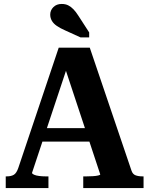

<svg xmlns="http://www.w3.org/2000/svg" viewBox="-20 -951 754 971"><path d="M172 -303H456V-235H168ZM293 -655 321 -615 142 -77Q142 -72 152 -67.5Q162 -63 178 -61Q194 -59 210 -59H225V0H9V-59H14Q37 -59 50.5 -67.5Q64 -76 73 -103L277 -710H434L645 -88Q651 -70 665.5 -64.5Q680 -59 701 -59H706V0H401V-59H418Q434 -59 450 -60Q466 -61 476.5 -63.5Q487 -66 487 -69ZM376 -872Q364 -891 351.5 -904Q339 -917 325 -924Q311 -931 292 -931Q266 -931 250 -915Q234 -899 234 -877Q234 -860 242.5 -845.5Q251 -831 268 -819.5Q285 -808 310 -797L387 -762H431V-787Z"/></svg>

Font: Roboto Serif 28pt SemiBold
Style: Regular
Weight: 600
Designer: Greg Gazdowicz
Foundry: Commercial Type
Version: Version 1.008